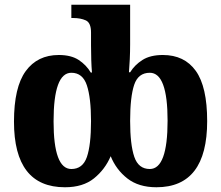

<svg xmlns="http://www.w3.org/2000/svg" viewBox="-20 -780 933 810"><path d="M254 10Q330 10 376.5 -27.5Q423 -65 447 -121Q470 -64 517.5 -27Q565 10 640 10Q854 10 854 -269Q854 -414 806 -481Q758 -548 667 -548Q614 -548 581 -527Q548 -506 529 -475H524Q526 -498 527.5 -530Q529 -562 529 -593V-760H281V-704H289Q320 -704 342 -694Q364 -684 364 -643V-589Q364 -558 365 -527Q366 -496 368 -474H363Q344 -506 312 -527Q280 -548 228 -548Q138 -548 88.5 -480Q39 -412 39 -267Q39 10 254 10ZM281 -67Q206 -67 206 -268Q206 -473 281 -473Q329 -473 346.5 -420Q364 -367 364 -269Q364 -168 346.5 -117.5Q329 -67 281 -67ZM612 -67Q564 -67 546.5 -118.5Q529 -170 529 -270Q529 -371 546 -422Q563 -473 612 -473Q687 -473 687 -271Q687 -67 612 -67Z"/></svg>

Font: Noto Serif SemiCondensed Extra
Style: Regular
Weight: 800
Width: 4
Designer: Monotype Design Team
Foundry: Monotype Imaging Inc.
Version: Version 1.002